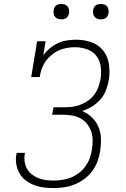

<svg xmlns="http://www.w3.org/2000/svg" viewBox="-20 -944 640 972"><path d="M252 8Q226 8 201 5Q176 2 153 -7Q130 -16 110.5 -30.5Q91 -45 79 -66Q67 -87 62.5 -112Q58 -137 63 -162Q63 -164 63.5 -166Q64 -168 64 -170H107Q106 -169 106 -167.5Q106 -166 105 -164Q102 -144 105 -124.5Q108 -105 117.5 -88.5Q127 -72 142 -60.5Q157 -49 175 -42Q193 -35 212.5 -32.5Q232 -30 252 -30Q274 -30 296 -33.5Q318 -37 339.5 -45.5Q361 -54 380 -68.5Q399 -83 412.5 -102Q426 -121 434 -142.5Q442 -164 445 -185Q449 -208 449 -231.5Q449 -255 442.5 -276Q436 -297 422.5 -314.5Q409 -332 390.5 -343Q372 -354 349.5 -358.5Q327 -363 304 -363H244L251 -401H310Q330 -401 350.5 -404Q371 -407 390.5 -415Q410 -423 428 -436Q446 -449 458.5 -466.5Q471 -484 478 -504Q485 -524 489 -544Q494 -575 490 -606.5Q486 -638 468 -661Q450 -684 420.5 -694.5Q391 -705 360 -705Q340 -705 319 -701.5Q298 -698 278 -689Q258 -680 240.5 -665.5Q223 -651 210.5 -633Q198 -615 191 -595Q184 -575 181 -554H138L168 -735H211L199 -663Q213 -683 232 -699Q251 -715 273.5 -725.5Q296 -736 319.5 -739.5Q343 -743 366 -743Q406 -743 443 -730Q480 -717 503 -687.5Q526 -658 531.5 -618.5Q537 -579 531 -539Q526 -513 516.5 -487.5Q507 -462 488.5 -441Q470 -420 446 -405Q422 -390 396 -382Q424 -370 445.5 -349.5Q467 -329 478.5 -301.5Q490 -274 491 -242.5Q492 -211 487 -179Q483 -153 473.5 -127Q464 -101 447 -78Q430 -55 407 -38Q384 -21 358 -10.5Q332 0 305.5 4Q279 8 252 8ZM490 -846Q481 -846 472.5 -849Q464 -852 458.5 -859Q453 -866 451.5 -875.5Q450 -885 452 -895Q453 -901 456 -907Q459 -913 465 -917Q471 -921 477.5 -922.5Q484 -924 490 -924Q500 -924 508.5 -921Q517 -918 522.5 -911Q528 -904 529.5 -894.5Q531 -885 529 -875Q528 -869 524.5 -863Q521 -857 515.5 -853Q510 -849 503.5 -847.5Q497 -846 490 -846ZM290 -846Q281 -846 272.5 -849Q264 -852 258.5 -859Q253 -866 251.5 -875.5Q250 -885 252 -895Q253 -901 256 -907Q259 -913 265 -917Q271 -921 277.5 -922.5Q284 -924 290 -924Q300 -924 308.5 -921Q317 -918 322.5 -911Q328 -904 329.5 -894.5Q331 -885 329 -875Q328 -869 324.5 -863Q321 -857 315.5 -853Q310 -849 303.5 -847.5Q297 -846 290 -846Z"/></svg>

Font: Iosevka Slab XLtExObl
Style: Regular
Weight: 200
Width: 7
Italic angle: -9°
Monospace: yes
Designer: Belleve Invis
Foundry: Belleve Invis
Version: Version 11.1.1; ttfautohint (v1.8.3)